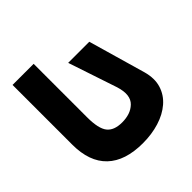

<svg xmlns="http://www.w3.org/2000/svg" viewBox="-184 -871 1027 1027"><g transform="rotate(-45 329.0 -358.0)"><path d="M55.2 -263.2V-714.8H214.8V-310.1Q214.8 -224.6 241.2 -191.4Q267.6 -158.2 328.1 -158.2Q358.9 -158.2 384 -166.5Q409.2 -174.8 428.2 -193.1Q447.3 -211.4 450.9 -240.2Q454.6 -269 441.9 -310.1L349.1 -587.9H508.8L602.1 -263.2Q619.1 -201.7 604 -153.1Q588.9 -104.5 549.6 -70.6Q510.3 -36.6 452.9 -18.8Q395.5 -1 328.1 -1Q194.3 -1 124.8 -67.4Q55.2 -133.8 55.2 -263.2Z"/></g></svg>

Font: Hussar Preview
Style: Bold
Weight: 700
Foundry: Cannot Into Space Fonts, PlusOne Fonts
Version: Version 2.29RC2 "Millennial"